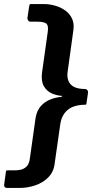

<svg xmlns="http://www.w3.org/2000/svg" viewBox="-63 -762 454 947"><path d="M-29.2 165Q-36 165 -39.8 160.3Q-43.6 155.6 -42.6 149.7L-33.9 85.3Q-32.9 79.4 -31 78.8Q-29.2 78.1 -23.3 78.1H9.1Q38.5 78.1 54 69.6Q69.5 61.1 76.2 48.1Q82.9 35 84.2 20.6L112.7 -181.8Q119.4 -217.8 138.4 -238.8Q157.4 -259.7 181.8 -269.9Q206.2 -280.1 229.1 -282.9Q237.5 -283.1 242 -285.6Q246.5 -288.1 242.6 -289.1Q217.6 -290.4 193 -301.1Q168.4 -311.7 153.9 -335.9Q139.4 -360 144 -401.7L172.7 -606.1Q176.7 -635.1 166.3 -645.1Q155.8 -655.1 117.8 -655.1H88.1Q80.6 -655.1 76.1 -660.8Q71.6 -666.5 72.3 -673.4L81 -731.4Q82.7 -740 84.2 -741Q85.7 -742 94 -742H152.2Q182.9 -742 211.1 -733.4Q239.3 -724.9 260.8 -708.8Q282.2 -692.7 292.9 -669Q303.5 -645.2 299.1 -614.1L270.3 -406.2Q267.3 -382.2 274.4 -363.4Q281.5 -344.6 301.7 -333.8Q321.9 -323 357.2 -323Q363.5 -323 368 -317Q372.5 -311.1 370.8 -302.4L364.2 -256.9Q363.2 -248.2 362 -246.8Q360.8 -245.5 359.1 -245.5Q300.6 -245.2 270.6 -219.7Q240.6 -194.2 234.3 -149.2L206.3 46.8Q201.2 87 174.6 113.4Q148 139.9 110.5 152.4Q73 165 33.9 165H-29.2Z"/></svg>

Font: Libre Franklin Thin
Style: Italic
Weight: 100
Italic angle: -8°
Designer: Pablo Impallari, Rodrigo Fuenzalida, Nhung Nguyen
Foundry: Impallari Type
Version: Version 3.000